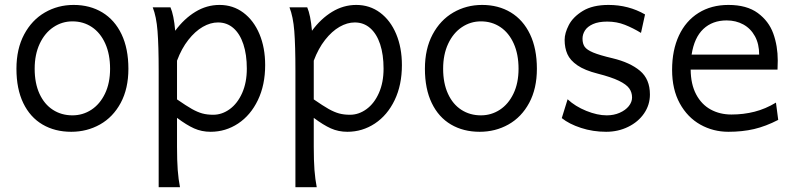

<svg xmlns="http://www.w3.org/2000/svg" viewBox="-20 -528 3260 787"><path d="M281.7 -507.8Q348.6 -507.8 399.4 -477.1Q450.2 -446.3 478.3 -387.5Q506.3 -328.6 506.3 -246.1Q506.3 -165 474.9 -106.4Q443.4 -47.9 389.9 -17.8Q336.4 12.2 272 12.2Q205.1 12.2 154.3 -17.6Q103.5 -47.4 75.4 -105.5Q47.4 -163.6 47.4 -246.1Q47.4 -327.6 78.9 -386.7Q110.4 -445.8 163.8 -476.8Q217.3 -507.8 281.7 -507.8ZM276.9 -55.2Q319.3 -55.2 354.5 -78.1Q389.6 -101.1 410.4 -144.3Q431.2 -187.5 431.2 -246.1Q431.2 -305.7 411.4 -349.6Q391.6 -393.6 356.7 -417Q321.8 -440.4 276.9 -440.4Q234.4 -440.4 199 -416.7Q163.6 -393.1 142.8 -348.9Q122.1 -304.7 122.1 -246.1Q122.1 -187 141.8 -143.8Q161.6 -100.6 196.8 -77.9Q231.9 -55.2 276.9 -55.2Z M698.2 -401.9Q734.4 -451.2 780.8 -479.5Q827.1 -507.8 879.9 -507.8Q935.1 -507.8 977.5 -476.1Q1020 -444.3 1043.5 -388.4Q1066.9 -332.5 1066.9 -261.2Q1066.9 -179.7 1037.1 -117.7Q1007.3 -55.7 956.1 -21.7Q904.8 12.2 843.3 12.2Q806.6 12.2 775.6 -1.7Q744.6 -15.6 705.6 -44.9V73.2Q705.6 130.4 708.5 168.9Q711.4 207.5 717.8 239.3H630.4V-236.8Q630.4 -341.3 625.7 -400.6Q621.1 -460 606 -498H678.7Q692.4 -466.8 698.2 -401.9ZM854 -57.6Q890.1 -57.6 921.9 -80.8Q953.6 -104 972.7 -147Q991.7 -189.9 991.7 -246.6Q991.7 -304.2 977.5 -346.9Q963.4 -389.6 936.8 -412.8Q910.2 -436 873.5 -436Q842.8 -436 811.3 -418Q779.8 -399.9 752 -364.5Q724.1 -329.1 705.6 -279.3V-120.6Q743.7 -94.2 766.6 -81.3Q789.6 -68.4 809.3 -63Q829.1 -57.6 854 -57.6Z M1258.8 -401.9Q1294.9 -451.2 1341.3 -479.5Q1387.7 -507.8 1440.4 -507.8Q1495.6 -507.8 1538.1 -476.1Q1580.6 -444.3 1604 -388.4Q1627.4 -332.5 1627.4 -261.2Q1627.4 -179.7 1597.7 -117.7Q1567.9 -55.7 1516.6 -21.7Q1465.3 12.2 1403.8 12.2Q1367.2 12.2 1336.2 -1.7Q1305.2 -15.6 1266.1 -44.9V73.2Q1266.1 130.4 1269 168.9Q1272 207.5 1278.3 239.3H1190.9V-236.8Q1190.9 -341.3 1186.3 -400.6Q1181.6 -460 1166.5 -498H1239.3Q1252.9 -466.8 1258.8 -401.9ZM1414.6 -57.6Q1450.7 -57.6 1482.4 -80.8Q1514.2 -104 1533.2 -147Q1552.2 -189.9 1552.2 -246.6Q1552.2 -304.2 1538.1 -346.9Q1523.9 -389.6 1497.3 -412.8Q1470.7 -436 1434.1 -436Q1403.3 -436 1371.8 -418Q1340.3 -399.9 1312.5 -364.5Q1284.7 -329.1 1266.1 -279.3V-120.6Q1304.2 -94.2 1327.1 -81.3Q1350.1 -68.4 1369.9 -63Q1389.6 -57.6 1414.6 -57.6Z M1956.1 -507.8Q2022.9 -507.8 2073.7 -477.1Q2124.5 -446.3 2152.6 -387.5Q2180.7 -328.6 2180.7 -246.1Q2180.7 -165 2149.2 -106.4Q2117.7 -47.9 2064.2 -17.8Q2010.7 12.2 1946.3 12.2Q1879.4 12.2 1828.6 -17.6Q1777.8 -47.4 1749.8 -105.5Q1721.7 -163.6 1721.7 -246.1Q1721.7 -327.6 1753.2 -386.7Q1784.7 -445.8 1838.1 -476.8Q1891.6 -507.8 1956.1 -507.8ZM1951.2 -55.2Q1993.7 -55.2 2028.8 -78.1Q2064 -101.1 2084.7 -144.3Q2105.5 -187.5 2105.5 -246.1Q2105.5 -305.7 2085.7 -349.6Q2065.9 -393.6 2031 -417Q1996.1 -440.4 1951.2 -440.4Q1908.7 -440.4 1873.3 -416.7Q1837.9 -393.1 1817.1 -348.9Q1796.4 -304.7 1796.4 -246.1Q1796.4 -187 1816.2 -143.8Q1835.9 -100.6 1871.1 -77.9Q1906.2 -55.2 1951.2 -55.2Z M2469.2 -439.5Q2433.1 -439.5 2410.4 -429.2Q2387.7 -418.9 2377.7 -403.1Q2367.7 -387.2 2367.7 -369.6Q2367.7 -349.1 2376.5 -336.4Q2385.3 -323.7 2411.4 -312.7Q2437.5 -301.8 2491.2 -289.1Q2562.5 -272 2603.3 -237.8Q2644 -203.6 2644 -140.6Q2644 -98.1 2620.1 -63.2Q2596.2 -28.3 2554.9 -8.1Q2513.7 12.2 2464.4 12.2Q2410.2 12.2 2361.6 -3.7Q2313 -19.5 2282.7 -43.9L2306.6 -121.1Q2337.9 -91.8 2383.3 -73.5Q2428.7 -55.2 2466.8 -55.2Q2496.1 -55.2 2520 -65.7Q2543.9 -76.2 2557.4 -93Q2570.8 -109.9 2570.8 -128.4Q2570.8 -149.4 2559.1 -165.8Q2547.4 -182.1 2516.6 -197Q2485.8 -211.9 2430.2 -226.1Q2376.5 -239.7 2346.7 -260.3Q2316.9 -280.8 2305.7 -306.2Q2294.4 -331.5 2294.4 -364.7Q2294.4 -392.1 2311.5 -425.3Q2328.6 -458.5 2368.9 -483.2Q2409.2 -507.8 2474.1 -507.8Q2556.2 -507.8 2624 -468.8L2607.4 -393.1Q2574.7 -413.1 2541.3 -426.3Q2507.8 -439.5 2469.2 -439.5Z M2811 -242.7Q2811.5 -182.6 2833.5 -141.1Q2855.5 -99.6 2893.1 -79.1Q2930.7 -58.6 2978 -58.6Q3027.8 -58.6 3072.8 -70.1Q3117.7 -81.5 3160.6 -107.4L3169.9 -36.6Q3119.1 -10.3 3071 1Q3022.9 12.2 2965.8 12.2Q2903.3 12.2 2850.6 -17.3Q2797.9 -46.9 2766.4 -104.2Q2734.9 -161.6 2734.9 -241.7Q2734.9 -322.3 2762.9 -382.3Q2791 -442.4 2843.3 -475.1Q2895.5 -507.8 2965.8 -507.8Q3041 -507.8 3086.2 -474.6Q3131.3 -441.4 3149.7 -390.4Q3168 -339.4 3168 -279.8Q3167.5 -261.2 3167 -242.7ZM3091.8 -304.2Q3091.8 -347.7 3074.5 -379.4Q3057.1 -411.1 3026.9 -427.7Q2996.6 -444.3 2958.5 -444.3Q2900.4 -444.3 2863 -409.2Q2825.7 -374 2814.9 -304.2Z"/></svg>

Font: Lesson One Light
Style: Regular
Weight: 300
Designer: But Ko, Victor Gaultney, Annie Olsen, Julie Remington, Don Collingsworth, Eric Hays, Becca Hirsbrunner
Version: Version 1.100